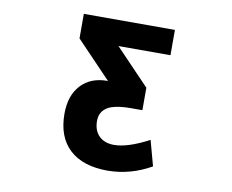

<svg xmlns="http://www.w3.org/2000/svg" viewBox="-81 -628 1162 963"><g transform="rotate(10 500.0 -147.0)"><path d="M448.2 -213.9 270.5 -399.4V-524.4H734.4V-395.5H469.7L643.6 -213.9V-99.6H587.9Q501 -99.6 464.8 -76.2Q428.7 -52.7 428.7 -7.8Q428.7 41 456.5 68.8Q484.4 96.7 533.2 96.7Q602.5 96.7 710 40L745.1 168.9Q640.6 228.5 524.4 229.5Q397.5 229.5 329.6 166.5Q261.7 103.5 261.7 -14.6Q261.7 -107.4 311 -160.6Q360.4 -213.9 445.3 -213.9Z"/></g></svg>

Font: Gen Shin Gothic Monospace Heavy
Style: Bold
Weight: 800
Designer: [Source Han Sans]
Ryoko NISHIZUKA  (kana & ideographs); Paul D. Hunt (Latin, Greek & Cyrillic); Wenlong ZHANG  (bopomofo
Version: Version 1.002.20150607